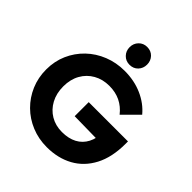

<svg xmlns="http://www.w3.org/2000/svg" viewBox="-248 -1103 1281 1281"><g transform="rotate(45 392.0 -462.5)"><path d="M401 11Q323.5 11 256.2 -16.8Q189 -44.5 138.8 -94.2Q88.5 -144 60.2 -210.2Q32 -276.5 32 -353.5Q32 -431 61 -497Q90 -563 141.5 -612.5Q193 -662 261.8 -689.5Q330.5 -717 409.5 -717Q500.5 -717 575.2 -684Q650 -651 698.5 -592.5L592 -486Q558 -529.5 512 -551.8Q466 -574 408 -574Q345.5 -574 296.8 -546.5Q248 -519 220.2 -469.5Q192.5 -420 192.5 -354Q192.5 -288 219.5 -238Q246.5 -188 293.5 -160Q340.5 -132 401.5 -132Q463.5 -132 507.2 -155.2Q551 -178.5 574.2 -223.2Q597.5 -268 597.5 -331.5L702 -262L387 -267V-399.5H757.5V-376.5Q757.5 -250 712 -163.5Q666.5 -77 586.2 -33Q506 11 401 11ZM403 -768Q367.5 -768 344 -792.2Q320.5 -816.5 320.5 -852Q320.5 -887.5 344 -911.8Q367.5 -936 403 -936Q439.5 -936 462.5 -911.8Q485.5 -887.5 485.5 -852Q485.5 -816.5 462.5 -792.2Q439.5 -768 403 -768Z"/></g></svg>

Font: Outfit Thin
Style: Regular
Weight: 100
Designer: Rodrigo Fuenzalida
Foundry: fragTYPE
Version: Version 1.100;gftools[0.9.27]